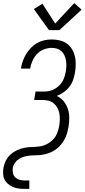

<svg xmlns="http://www.w3.org/2000/svg" viewBox="-33 -996 543 1231"><path d="M348 -803H281L184 -938L239 -972L321 -845L443 -976L490 -934ZM124 215Q104 215 85 212.5Q66 210 49 202.5Q32 195 18 183Q4 171 -4 155Q-12 139 -13 119.5Q-14 100 -11 80Q-7 57 4.5 34Q16 11 35 -6Q54 -23 77 -33.5Q100 -44 124 -48.5Q148 -53 172 -53.5Q196 -54 220 -57Q244 -60 266.5 -71.5Q289 -83 307 -101.5Q325 -120 334 -143.5Q343 -167 347 -190Q350 -210 350.5 -230Q351 -250 347.5 -269Q344 -288 335 -304.5Q326 -321 312 -333Q298 -345 279 -350Q260 -355 240 -355H186L195 -409H248Q265 -409 282.5 -412.5Q300 -416 315.5 -424.5Q331 -433 344.5 -445.5Q358 -458 367 -473.5Q376 -489 381 -505.5Q386 -522 389 -539Q392 -556 392.5 -574Q393 -592 390 -609Q387 -626 380 -641.5Q373 -657 361 -668Q349 -679 332.5 -684Q316 -689 298 -689Q273 -689 247.5 -679Q222 -669 204 -649.5Q186 -630 175 -605.5Q164 -581 160 -556H101Q105 -580 113 -603.5Q121 -627 134 -648.5Q147 -670 164.5 -688.5Q182 -707 204 -719.5Q226 -732 250 -737.5Q274 -743 298 -743Q324 -743 349.5 -737Q375 -731 395 -717Q415 -703 428 -681.5Q441 -660 447 -635.5Q453 -611 452.5 -584.5Q452 -558 448 -532Q444 -508 436 -484.5Q428 -461 412.5 -440.5Q397 -420 375.5 -405Q354 -390 331 -381Q357 -369 375 -347Q393 -325 402 -298Q411 -271 411 -241Q411 -211 406 -181Q403 -164 398.5 -147.5Q394 -131 387 -115Q380 -99 369.5 -84Q359 -69 346.5 -56.5Q334 -44 319 -34Q304 -24 288 -17.5Q272 -11 254.5 -7Q237 -3 220.5 -1.5Q204 0 187.5 0Q171 0 154 2Q137 4 120 9Q103 14 88 23.5Q73 33 62.5 48.5Q52 64 49 80Q47 97 50 113.5Q53 130 64.5 141Q76 152 91.5 156.5Q107 161 124 161H155V215Z"/></svg>

Font: Iosevka QP Light
Style: Italic
Weight: 300
Italic angle: -9°
Designer: Belleve Invis
Foundry: Belleve Invis
Version: Version 20.0.0; ttfautohint (v1.8.4)